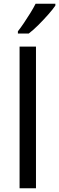

<svg xmlns="http://www.w3.org/2000/svg" viewBox="-20 -1010 317 1030"><path d="M173 0H85V-760H173ZM277 -980Q265 -962 240 -933.5Q215 -905 186.5 -876.5Q158 -848 134 -830H76V-842Q91 -861 108.5 -887Q126 -913 143 -940.5Q160 -968 171 -990H277Z"/></svg>

Font: Noto Sans Avestan
Style: Regular
Weight: 400
Designer: Monotype Design Team
Foundry: Monotype Imaging Inc.
Version: Version 2.003; ttfautohint (v1.8.4.7-5d5b)